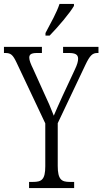

<svg xmlns="http://www.w3.org/2000/svg" viewBox="-25 -951 518 971"><path d="M205 -784V-771H226C270 -816 329 -886 349 -921V-931H276C261 -886 234 -839 205 -784ZM122 0H350V-31H328C287 -31 267 -42 267 -112V-328L406 -621C430 -672 443 -683 468 -683H473V-714H294V-683H323C356 -683 370 -675 370 -654C370 -641 366 -625 353 -598L291 -465C272 -423 257 -390 247 -366C233 -403 217 -440 197 -482L141 -606C131 -626 123 -646 123 -659C123 -673 129 -683 162 -683H187V-714H-5V-683H1C30 -683 40 -674 59 -634L204 -327V-110C204 -42 185 -31 142 -31H122Z"/></svg>

Font: Noto Serif Hebrew ExtraCondensed Light
Style: Regular
Weight: 300
Width: 2
Designer: Monotype Design Team
Foundry: Monotype Imaging Inc.
Version: Version 2.004